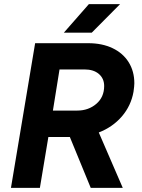

<svg xmlns="http://www.w3.org/2000/svg" viewBox="-20 -909 686 929"><path d="M150 -700H407Q474 -700 524.5 -676Q575 -652 602.5 -608Q630 -564 630 -506Q630 -493 626 -465Q614 -397 569.5 -345.5Q525 -294 458 -268L574 0H419L318 -246H214L173 0H33ZM354 -374Q408 -374 446 -406.5Q484 -439 484 -493Q484 -529 458.5 -551Q433 -573 389 -573H268L236 -374ZM410 -889H561L424 -751H289Z"/></svg>

Font: Oak Sans
Style: Bold Italic
Weight: 700
Italic angle: -9.5°
Foundry: Erik Kennedy, Walven
Version: Version 1.000